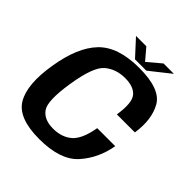

<svg xmlns="http://www.w3.org/2000/svg" viewBox="-215 -938 1085 1085"><g transform="rotate(45 328.0 -395.5)"><path d="M272.5 4Q440.5 4 512.8 -76.2Q585 -156.5 605 -271.5H461Q443.5 -169.5 399.8 -131.2Q356 -93 286 -93Q214.5 -93 182.8 -137.2Q151 -181.5 176 -339Q201 -500 250.8 -541.8Q300.5 -583.5 372.5 -583.5Q442.5 -583.5 471.8 -547.2Q501 -511 484.5 -405H628.5Q646.5 -525 601.8 -602.8Q557 -680.5 388.5 -680.5Q220 -680.5 140 -597.5Q60 -514.5 32 -339Q4 -167 54 -81.5Q104 4 272.5 4ZM337 -697.5H427.5L550.5 -795H467.5L387.5 -727.5L330 -795H247.5Z"/></g></svg>

Font: Anybody UltraCondensed Thin SemiBold
Style: Italic
Weight: 600
Italic angle: -10°
Version: Version 1.111